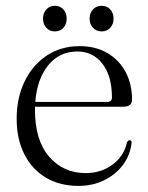

<svg xmlns="http://www.w3.org/2000/svg" viewBox="-20 -614 498 645"><path d="M423.5 -279.5Q423.5 -255.5 394 -255.5H97.5Q97.5 -250 97.5 -245Q97.5 -142.5 145.2 -87.5Q193 -32.5 268 -32.5Q319.5 -32.5 357.8 -60.8Q396 -89 406.5 -135Q410 -143 415.5 -143Q423 -143 422 -133Q417 -92 392.8 -59.8Q368.5 -27.5 330 -8.5Q291.5 10.5 243.5 10.5Q181 10.5 134.2 -17.2Q87.5 -45 61.8 -95.8Q36 -146.5 36 -215.5Q36 -284.5 62.2 -339.5Q88.5 -394.5 136.2 -426.8Q184 -459 248 -459Q300.5 -459 340 -436.2Q379.5 -413.5 401.5 -373Q423.5 -332.5 423.5 -279.5ZM240 -441Q179.5 -441 142 -394.8Q104.5 -348.5 98.5 -271.5H339.5Q356 -271.5 356 -286.5Q356 -358.5 324.2 -399.8Q292.5 -441 240 -441ZM164 -508.5Q146.5 -508.5 135.5 -520.8Q124.5 -533 124.5 -551.5Q124.5 -570 135.5 -582.2Q146.5 -594.5 164 -594.5Q182.5 -594.5 193.2 -582.2Q204 -570 204 -551.5Q204 -533 193.2 -520.8Q182.5 -508.5 164 -508.5ZM321.5 -508.5Q303.5 -508.5 292.2 -520.8Q281 -533 281 -551.5Q281 -570 292.2 -582.2Q303.5 -594.5 321.5 -594.5Q339.5 -594.5 350.5 -582.2Q361.5 -570 361.5 -551.5Q361.5 -533 350.5 -520.8Q339.5 -508.5 321.5 -508.5Z"/></svg>

Font: Fraunces 72pt Light
Style: Regular
Weight: 300
Version: Version 1.000;[0bf87f6ff]